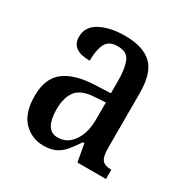

<svg xmlns="http://www.w3.org/2000/svg" viewBox="-133 -661 764 786"><g transform="rotate(30 248.5 -268.5)"><path d="M173 10Q118 10 79.5 -29Q41 -68 41 -151Q41 -231 89 -269Q137 -307 235 -311L306 -314V-373Q306 -428 293 -461.5Q280 -495 235 -495Q192 -495 178 -465Q164 -435 164 -386Q77 -386 77 -449Q77 -498 123.5 -522.5Q170 -547 241 -547Q324 -547 366 -508Q408 -469 408 -374V-115Q408 -74 420 -59Q432 -44 461 -44H464V0H329L314 -83H307Q288 -55 271 -34Q254 -13 231 -1.5Q208 10 173 10ZM207 -48Q252 -48 279.5 -88Q307 -128 307 -191V-271L259 -268Q195 -265 170.5 -234Q146 -203 146 -145Q146 -100 160.5 -74Q175 -48 207 -48Z"/></g></svg>

Font: Noto Serif Tamil Condensed Medium
Style: Regular
Weight: 500
Width: 3
Designer: Indian Type Foundry, Tom Grace, and the Monotype Design Team
Foundry: Monotype Imaging Inc.
Version: Version 2.004; ttfautohint (v1.8.4.7-5d5b)